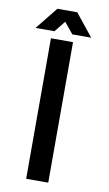

<svg xmlns="http://www.w3.org/2000/svg" viewBox="-94 -895 534 942"><g transform="rotate(10 173.0 -424.0)"><path d="M107 -700H217V0H107ZM24 -737 113 -848H212L301 -737H207L162 -792L118 -737Z"/></g></svg>

Font: Bebas Neue Bold
Style: Regular
Weight: 700
Designer: Ryoichi Tsunekawa & LGV (GE)
Foundry: Free Software Foundation, Inc.
Version: Version 1.003 August 13, 2016